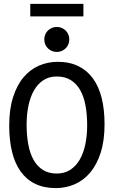

<svg xmlns="http://www.w3.org/2000/svg" viewBox="-20 -968 590 997"><path d="M522.9 -323.2C522.9 -373.4 518 -418.5 508.1 -458.5C498.1 -498.5 483.1 -532.5 462.9 -560.3C442.7 -588.1 417.4 -609.5 387 -624.5C356.5 -639.5 320.8 -647 279.8 -647C245.6 -647 213.2 -640.4 182.6 -627.2C152 -614 125.2 -593.8 102.3 -566.7C79.3 -539.5 61.2 -505 47.9 -463.4C34.5 -421.7 27.8 -372.6 27.8 -315.9C27.8 -265.5 32.7 -220.1 42.5 -179.9C52.2 -139.7 67.1 -105.6 87.2 -77.6C107.2 -49.6 132.4 -28.2 162.8 -13.4C193.3 1.4 229 8.8 270 8.8C304.2 8.8 336.7 2.2 367.4 -11C398.2 -24.2 425 -44.4 448 -71.5C470.9 -98.7 489.2 -133.1 502.7 -174.8C516.2 -216.5 522.9 -266 522.9 -323.2ZM432.6 -316.9C432.6 -282.4 429.5 -250 423.3 -219.7C417.2 -189.5 407.6 -163 394.8 -140.4C381.9 -117.8 365.6 -99.9 345.7 -86.7C325.8 -73.5 302.2 -66.9 274.9 -66.9C246.9 -66.9 223 -73.1 203.1 -85.4C183.3 -97.8 167.1 -115.2 154.5 -137.5C142 -159.7 132.8 -186.4 127 -217.5C121.1 -248.6 118.2 -283 118.2 -320.8C118.2 -355 121.3 -387.3 127.4 -417.7C133.6 -448.2 143.1 -474.7 155.8 -497.3C168.5 -519.9 184.7 -537.8 204.3 -551C224 -564.2 247.6 -570.8 274.9 -570.8C303.2 -570.8 327.4 -564.6 347.4 -552.2C367.4 -539.9 383.8 -522.5 396.5 -500C409.2 -477.5 418.4 -450.8 424.1 -419.7C429.8 -388.6 432.6 -354.3 432.6 -316.9ZM413.1 -882.8V-947.8H137.2V-882.8ZM274.9 -828.1C265.5 -828.1 256.8 -826.4 249 -823C241.2 -819.6 234.4 -814.9 228.5 -809.1C222.7 -803.2 218.1 -796.4 214.8 -788.6C211.6 -780.8 210 -772.3 210 -763.2C210 -754.1 211.6 -745.6 214.8 -737.8C218.1 -730 222.7 -723.1 228.5 -717.3C234.4 -711.4 241.2 -706.8 249 -703.4C256.8 -700 265.5 -698.2 274.9 -698.2C284 -698.2 292.6 -700 300.5 -703.4C308.5 -706.8 315.4 -711.4 321.3 -717.3C327.1 -723.1 331.7 -730 335 -737.8C338.2 -745.6 339.8 -754.1 339.8 -763.2C339.8 -772.3 338.2 -780.8 335 -788.6C331.7 -796.4 327.1 -803.2 321.3 -809.1C315.4 -814.9 308.5 -819.6 300.5 -823C292.6 -826.4 284 -828.1 274.9 -828.1ZM0 -638.2Z"/></svg>

Font: CodeNewRoman Nerd Font Mono
Style: Regular
Weight: 400
Monospace: yes
Designer: Sam Radian
Foundry: Code New Roman
Version: Version 2.00 November 29, 2014;Nerd Fonts 3.2.1